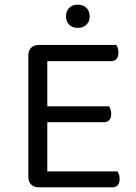

<svg xmlns="http://www.w3.org/2000/svg" viewBox="-20 -800 582 820"><path d="M145 0Q125 0 113 -12Q101 -24 101 -44V-564Q101 -584 113 -596Q125 -608 145 -608H477Q480 -603 483 -594.5Q486 -586 486 -576Q486 -559 478 -549Q470 -539 455 -539H182V-346H446Q449 -341 452 -332.5Q455 -324 455 -314Q455 -297 447 -287.5Q439 -278 424 -278H182V-68H482Q485 -63 488 -55Q491 -47 491 -36Q491 -19 483 -9.5Q475 0 460 0ZM363 -730Q363 -708 349 -694.5Q335 -681 312 -681Q289 -681 275.5 -694.5Q262 -708 262 -730Q262 -753 275.5 -766.5Q289 -780 312 -780Q335 -780 349 -766.5Q363 -753 363 -730Z"/></svg>

Font: Baloo Bhai 2
Style: Regular
Weight: 400
Designer: Supriya Tembe, Noopur Datye and Ek Type
Foundry: Ek Type
Version: Version 1.640;PS 1.000;hotconv 16.6.51;makeotf.lib2.5.65220;